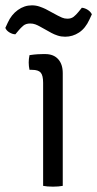

<svg xmlns="http://www.w3.org/2000/svg" viewBox="-65 -696 364 719"><path d="M170 0Q162.5 1.5 153.2 2.2Q144 3 133.5 3Q122.5 3 113 2.2Q103.5 1.5 96.5 0V-386Q96.5 -413.5 87.5 -424Q78.5 -434.5 55 -434.5H45.5Q42.5 -448.5 42.5 -462Q42.5 -469 43.2 -475.2Q44 -481.5 45.5 -489.5Q62.5 -492 75.2 -492.8Q88 -493.5 96 -493.5H104.5Q135.5 -493.5 152.8 -474.5Q170 -455.5 170 -422ZM83 -597.5Q76 -601.5 67.2 -604.8Q58.5 -608 48 -608Q32 -608 22.2 -599.8Q12.5 -591.5 5.5 -583L-7.5 -567.5Q-19 -568 -30 -574.8Q-41 -581.5 -45 -591.5L-36 -611Q-22.5 -641 1.8 -658.5Q26 -676 54.5 -676Q70 -676 83.5 -671.2Q97 -666.5 106 -662L151.5 -637.5Q158 -634 167.2 -630Q176.5 -626 187.5 -626Q201.5 -626 210.8 -633.2Q220 -640.5 228.5 -651L241.5 -667Q253 -666 263.5 -659.2Q274 -652.5 279 -642.5L270 -623Q255 -590 231 -574.2Q207 -558.5 179 -558.5Q164 -558.5 151 -562.8Q138 -567 128 -572.5Z"/></svg>

Font: Signika Light
Style: Regular
Weight: 300
Designer: Anna Giedry
Foundry: Anna Giedry
Version: Version 2.000